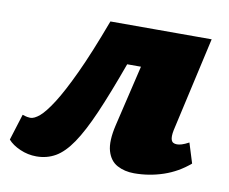

<svg xmlns="http://www.w3.org/2000/svg" viewBox="-70 -497 688 577"><g transform="rotate(10 274.0 -208.0)"><path d="M74 11Q48 11 24 0.5Q0 -10 -13 -25L12 -105Q21 -102 26.5 -101Q32 -100 36 -100Q48 -100 64 -113.5Q80 -127 102.5 -162Q125 -197 155 -261Q185 -325 223 -427H427L409 -309H295Q261 -215 234 -153Q207 -91 182.5 -55Q158 -19 132 -4Q106 11 74 11ZM372 10Q343 10 320.5 -2Q298 -14 289.5 -43Q281 -72 293 -123L365 -427H532L467 -138Q463 -118 466.5 -108Q470 -98 484 -98Q490 -98 498.5 -100.5Q507 -103 520 -110L539 -49Q504 -19 461 -4.5Q418 10 372 10Z"/></g></svg>

Font: Ysabeau Black
Style: Italic
Weight: 900
Italic angle: -12°
Version: Version 2.000;gftools[0.9.27.dev2+g8671c4b]